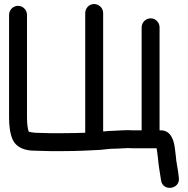

<svg xmlns="http://www.w3.org/2000/svg" viewBox="-20 -745 932 953"><path d="M614.2 -10C622.7 -9.4 634.3 -9 643 -9H757.5C759.8 7.7 762.4 23.1 764.1 40.5L766.1 60.5C769.3 92.6 775.7 120.8 779.2 149.1C786.5 207.8 875 195.4 867.8 137.9L864.9 114.3C862.5 92.2 856.8 69.2 854.9 51.4L852.9 31.5C851.7 19.5 850.4 7.8 848.7 -3.5L846.7 -17.5C843.2 -42.4 830.5 -98 779 -98H772V-609C772 -632 754 -654 728 -654C703.2 -654 683 -633.8 683 -609V-98H643C634.5 -98 625.3 -99 616 -99C590.1 -99 573.4 -97.3 547.4 -96C528.1 -95.9 510.7 -94.4 492 -92.4V-680C492 -704.8 471.8 -725 447 -725C421 -725 403 -703 403 -680V-86.1C368.2 -84.9 339 -84 294 -84H227C203.7 -84 180.4 -85.9 155.8 -86C138.9 -87.2 132.5 -89 122.8 -91.3C117.1 -103.9 114 -134.3 114 -161V-671C114 -695.1 94.7 -716 69.5 -716C44.3 -716 25 -695.1 25 -671V-161C25 -123.5 28.8 -84.9 42.1 -54C62.3 -8.6 109.1 3 153 3C176.5 3 199.4 5 227 5H294C363.3 5 416.6 2 476.2 -1C476.6 -1 477.2 -1.1 477.6 -1.1L515.7 -5.1C526.9 -6.4 538.2 -7 550 -7C574.3 -7 592.7 -9.9 614.2 -10Z"/></svg>

Font: Just Breathe
Style: Bd
Weight: 400
Foundry: Cannot Into Space Fonts
Version: Version 0.72